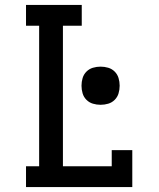

<svg xmlns="http://www.w3.org/2000/svg" viewBox="-20 -755 640 775"><path d="M85 0V-84H138V-651H85V-735H310V-651H234V-84H431V-149H514V0ZM386 -332Q370 -332 355 -336.5Q340 -341 329 -352Q318 -363 313.5 -378Q309 -393 309 -409Q309 -425 313.5 -440Q318 -455 329 -466Q340 -477 355 -481.5Q370 -486 386 -486Q402 -486 417 -481.5Q432 -477 443 -466Q454 -455 458.5 -440Q463 -425 463 -409Q463 -393 458.5 -378Q454 -363 443 -352Q432 -341 417 -336.5Q402 -332 386 -332Z"/></svg>

Font: Iosevka HT Medium Extended
Style: Regular
Weight: 500
Width: 7
Monospace: yes
Designer: Belleve Invis
Foundry: Belleve Invis
Version: Version 32.3.0; ttfautohint (v1.8.4)